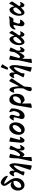

<svg xmlns="http://www.w3.org/2000/svg" viewBox="2484 -3267 1022 6030"><g transform="rotate(-90 2995.0 -252.0)"><path d="M239 -621Q239 -611 250 -595Q261 -579 284 -549Q323 -499 350 -458Q377 -417 398 -363Q419 -309 419 -251Q419 -181 388.5 -122Q358 -63 307 -28Q256 7 197 7Q148 7 108.5 -20.5Q69 -48 47 -95.5Q25 -143 25 -202Q25 -266 49.5 -317Q74 -368 116.5 -398Q159 -428 212 -430Q251 -416 282 -399L290 -407Q279 -426 245 -478Q209 -530 191 -565Q173 -600 173 -635Q173 -674 202.5 -703Q232 -732 279 -743Q439 -698 493 -547L471 -516Q412 -560 343.5 -596Q275 -632 250 -632Q245 -632 242 -629Q239 -626 239 -621ZM329 -282Q329 -304 322 -334Q307 -340 288 -340Q243 -340 202.5 -316Q162 -292 137 -252.5Q112 -213 112 -169Q112 -134 126 -115Q140 -96 167 -96Q204 -96 242 -123Q280 -150 304.5 -193.5Q329 -237 329 -282Z M883 -303Q883 -258 876 -215L815 223L805 235Q735 226 671 192L687 145Q759 -72 787 -164.5Q815 -257 815 -291Q815 -310 812 -317.5Q809 -325 801 -325Q783 -325 753.5 -293Q724 -261 691 -207.5Q658 -154 630 -91L623 -10L606 7Q548 3 496 -27L596 -222L602 -256Q604 -272 604 -277Q604 -304 590 -318Q576 -332 551 -332Q519 -332 482 -312L473 -325Q497 -420 569 -468Q611 -468 631 -443Q651 -418 651 -367Q651 -348 650 -337L647 -307L657 -305Q723 -407 816 -469Q847 -465 865 -419.5Q883 -374 883 -303Z M1457 -125Q1430 -42 1367 9Q1323 9 1303.5 -13.5Q1284 -36 1284 -87Q1284 -97 1286 -123L1289 -149L1278 -152Q1244 -77 1209 -35.5Q1174 6 1145 6Q1128 -2 1117 -15.5Q1106 -29 1092 -56L1082 -51Q1078 12 1078 99Q1078 178 1080 222Q1025 236 962 239L946 228L1037 -198V-235Q1037 -356 1054 -458L1076 -471H1088L1180 -444L1104 -166Q1119 -133 1142 -133Q1170 -133 1208.5 -180Q1247 -227 1290 -313Q1301 -399 1315 -448L1341 -469Q1394 -454 1438 -428Q1379 -298 1343 -231L1338 -204Q1335 -185 1335 -169Q1335 -114 1377 -114Q1406 -114 1446 -137Z M1527 -100Q1527 -109 1529 -133L1562 -460L1577 -470Q1641 -458 1694 -436L1623 -172Q1620 -162 1620 -152Q1620 -126 1647 -126Q1669 -126 1704 -145L1715 -131Q1700 -87 1674.5 -51Q1649 -15 1616 9Q1527 9 1527 -100Z M1777 -183Q1777 -261 1808.5 -327.5Q1840 -394 1893.5 -433Q1947 -472 2010 -472Q2082 -472 2125 -418.5Q2168 -365 2168 -276Q2168 -198 2137 -132Q2106 -66 2053 -27Q2000 12 1937 12Q1864 12 1820.5 -41Q1777 -94 1777 -183ZM2083 -304Q2083 -332 2072 -348.5Q2061 -365 2041 -365Q2006 -365 1963.5 -331Q1921 -297 1891 -247Q1861 -197 1861 -154Q1861 -125 1872 -109.5Q1883 -94 1902 -94Q1937 -94 1980 -128Q2023 -162 2053 -211.5Q2083 -261 2083 -304Z M2272 -75Q2272 -88 2277 -108L2319 -269Q2324 -289 2324 -301Q2324 -338 2287 -338Q2269 -338 2233 -325L2226 -339Q2261 -425 2323 -468Q2363 -465 2384 -443.5Q2405 -422 2405 -384Q2405 -362 2398 -338L2365 -226Q2359 -205 2359 -189Q2359 -145 2402 -145Q2447 -145 2476 -188Q2505 -231 2523 -324Q2508 -400 2485 -457L2505 -473Q2567 -449 2606 -404Q2608 -290 2577 -195Q2546 -100 2490 -45Q2434 10 2366 10Q2323 10 2297.5 -13Q2272 -36 2272 -75Z M3064 -236Q3064 -120 3008 -54.5Q2952 11 2853 10Q2802 -24 2767 -66L2759 -61L2760 209Q2695 233 2637 237L2621 222L2699 -245Q2737 -469 2882 -469Q2936 -469 2977 -439.5Q3018 -410 3041 -357Q3064 -304 3064 -236ZM2815 -107Q2857 -107 2896 -131Q2935 -155 2959.5 -197Q2984 -239 2984 -291Q2984 -324 2974.5 -338.5Q2965 -353 2943 -353Q2876 -353 2826.5 -288.5Q2777 -224 2762 -118Q2785 -107 2815 -107Z M3294 -6Q3286 109 3269 218L3206 237L3186 234L3143 197Q3153 133 3169.5 89.5Q3186 46 3233 -37Q3238 -85 3238 -143Q3238 -186 3236 -208Q3230 -276 3217.5 -304Q3205 -332 3177 -332Q3154 -332 3109 -312L3099 -324Q3115 -412 3176 -467Q3230 -467 3259.5 -406Q3289 -345 3296 -220L3298 -176L3308 -175Q3341 -243 3423 -398L3461 -468L3477 -469Q3518 -446 3551 -393Q3444 -242 3294 -6Z M3966 -303Q3966 -258 3959 -215L3898 223L3888 235Q3818 226 3754 192L3770 145Q3842 -72 3870 -164.5Q3898 -257 3898 -291Q3898 -310 3895 -317.5Q3892 -325 3884 -325Q3866 -325 3836.5 -293Q3807 -261 3774 -207.5Q3741 -154 3713 -91L3706 -10L3689 7Q3631 3 3579 -27L3679 -222L3685 -256Q3687 -272 3687 -277Q3687 -304 3673 -318Q3659 -332 3634 -332Q3602 -332 3565 -312L3556 -325Q3580 -420 3652 -468Q3694 -468 3714 -443Q3734 -418 3734 -367Q3734 -348 3733 -337L3730 -307L3740 -305Q3806 -407 3899 -469Q3930 -465 3948 -419.5Q3966 -374 3966 -303ZM3880 -510 3865 -508 3819 -531Q3853 -611 3897 -734L3909 -738L3986 -698L3989 -685Z M4540 -125Q4513 -42 4450 9Q4406 9 4386.5 -13.5Q4367 -36 4367 -87Q4367 -97 4369 -123L4372 -149L4361 -152Q4327 -77 4292 -35.5Q4257 6 4228 6Q4211 -2 4200 -15.5Q4189 -29 4175 -56L4165 -51Q4161 12 4161 99Q4161 178 4163 222Q4108 236 4045 239L4029 228L4120 -198V-235Q4120 -356 4137 -458L4159 -471H4171L4263 -444L4187 -166Q4202 -133 4225 -133Q4253 -133 4291.5 -180Q4330 -227 4373 -313Q4384 -399 4398 -448L4424 -469Q4477 -454 4521 -428Q4462 -298 4426 -231L4421 -204Q4418 -185 4418 -169Q4418 -114 4460 -114Q4489 -114 4529 -137Z M4954 -117Q4984 -117 5018 -134L5026 -123Q4999 -33 4936 6Q4895 4 4874.5 -24Q4854 -52 4857 -103L4850 -107Q4753 6 4689 6Q4661 6 4639 -17Q4617 -40 4604.5 -79.5Q4592 -119 4592 -168Q4592 -244 4620.5 -313Q4649 -382 4695.5 -424Q4742 -466 4793 -466Q4830 -455 4854.5 -415.5Q4879 -376 4886 -319H4893Q4934 -386 4970 -468L4983 -472Q5018 -438 5043 -383Q4960 -249 4898 -167Q4899 -143 4914 -130Q4929 -117 4954 -117ZM4853 -257Q4850 -303 4838 -324Q4826 -345 4800 -345Q4766 -345 4731.5 -314Q4697 -283 4674.5 -234.5Q4652 -186 4652 -137Q4652 -91 4677 -91Q4707 -91 4754.5 -136.5Q4802 -182 4853 -257Z M5499 -474Q5474 -423 5461 -398Q5448 -373 5430 -350L5419 -342H5321L5278 -223Q5268 -196 5268 -175Q5268 -151 5285.5 -140Q5303 -129 5342 -129Q5363 -129 5390 -132L5395 -118Q5379 -78 5345 -41.5Q5311 -5 5276 7Q5230 3 5207.5 -21Q5185 -45 5185 -90Q5185 -114 5189 -135L5228 -341Q5184 -340 5161 -327Q5138 -314 5106 -276H5101L5080 -289L5078 -296Q5101 -382 5149 -421.5Q5197 -461 5278 -461H5353Q5442 -461 5490 -485Z M5877 -117Q5907 -117 5941 -134L5949 -123Q5922 -33 5859 6Q5818 4 5797.5 -24Q5777 -52 5780 -103L5773 -107Q5676 6 5612 6Q5584 6 5562 -17Q5540 -40 5527.5 -79.5Q5515 -119 5515 -168Q5515 -244 5543.5 -313Q5572 -382 5618.5 -424Q5665 -466 5716 -466Q5753 -455 5777.5 -415.5Q5802 -376 5809 -319H5816Q5857 -386 5893 -468L5906 -472Q5941 -438 5966 -383Q5883 -249 5821 -167Q5822 -143 5837 -130Q5852 -117 5877 -117ZM5776 -257Q5773 -303 5761 -324Q5749 -345 5723 -345Q5689 -345 5654.5 -314Q5620 -283 5597.5 -234.5Q5575 -186 5575 -137Q5575 -91 5600 -91Q5630 -91 5677.5 -136.5Q5725 -182 5776 -257Z"/></g></svg>

Font: Alegreya
Style: Bold Italic
Weight: 700
Italic angle: -7°
Designer: Juan Pablo del Peral
Foundry: Huerta Tipografica
Version: Version 2.007; ttfautohint (v1.6)